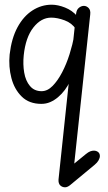

<svg xmlns="http://www.w3.org/2000/svg" viewBox="-20 -441 458 817"><path d="M156 1Q104 1 72.5 -30Q41 -61 28.5 -109Q16 -157 21 -209Q29 -278 54.5 -325Q80 -372 118 -396.5Q156 -421 200 -421Q226 -421 256.5 -409Q287 -397 309 -372L303 -317Q286 -343 255 -354.5Q224 -366 198 -366Q155 -366 122 -324Q89 -282 81 -206Q77 -167 83 -132Q89 -97 107.5 -75Q126 -53 157 -53Q182 -53 204 -75.5Q226 -98 244.5 -133.5Q263 -169 276 -210.5Q289 -252 296 -290L279 -97Q269 -76 256 -58.5Q243 -41 227 -27.5Q211 -14 193.5 -6.5Q176 1 156 1ZM257 356Q245 356 236.5 348Q228 340 229 323L304 -384Q306 -400 316 -408Q326 -416 337 -416Q348 -416 357 -407Q366 -398 364 -380L296 255L345 215Q356 206 364 203Q372 200 379 200Q390 200 397.5 206Q405 212 405 223Q405 231 399.5 241Q394 251 383 260L278 347Q273 351 267.5 353.5Q262 356 257 356Z"/></svg>

Font: Edu SA Beginner
Style: Regular
Weight: 400
Designer: Tina and Corey Anderson
Foundry: Google for Education
Version: Version 1.003